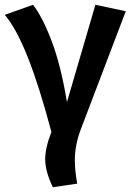

<svg xmlns="http://www.w3.org/2000/svg" viewBox="-32 -563 548 803"><path d="M248 -136 367 -543 494 -516 307 -25Q281 43 281 106Q281 151 291 205L189 220Q157 154 157 102Q157 55 183 -11Q133 -200 85 -321.5Q37 -443 -12 -501L106 -543Q146 -492 184.5 -390Q223 -288 248 -136Z"/></svg>

Font: Fira Sans Medium
Style: Regular
Weight: 500
Designer: bBox Type GmbH & Carrois Corporate GbR & Edenspiekermann AG
Foundry: bBox Type GmbH & Carrois Corporate GbR & Edenspiekermann AG
Version: Version 4.301